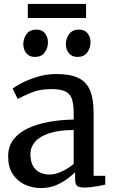

<svg xmlns="http://www.w3.org/2000/svg" viewBox="-20 -942 576 973"><path d="M188.9 11Q144.1 11 105.9 -6.5Q67.8 -24 44.5 -59.8Q21.3 -95.5 21.3 -150Q21.3 -200.5 48.7 -235.7Q76.2 -270.8 123.1 -292.5Q170.1 -314.2 229.5 -324.7Q289 -335.2 353.3 -336V-371.5Q353.3 -416.7 343.7 -442.6Q334.1 -468.4 309.5 -479.4Q284.9 -490.5 239.5 -490.5Q181.2 -490.5 137.4 -472Q93.6 -453.4 69.6 -440.6L43.9 -492.9Q54 -501.9 87.2 -519.6Q120.3 -537.4 167.3 -552.1Q214.3 -566.9 265.9 -566.9Q336.3 -566.9 377.6 -546.7Q418.8 -526.6 436.6 -483.2Q454.4 -439.8 454.4 -370.3V-51.1H513.4V-6.6Q502.3 -3.8 484.1 -0.3Q465.9 3.2 445.8 5.8Q425.6 8.4 408.7 8.4Q382.3 8.4 371.5 0.5Q360.7 -7.4 360.7 -37.1V-69Q348.2 -56.6 323.6 -37.6Q299 -18.6 264.8 -3.8Q230.6 11 188.9 11ZM232.5 -57.4Q259.2 -57.4 293.3 -73.1Q327.4 -88.8 353.3 -111.3V-283.3Q278.3 -282.9 229.8 -266.9Q181.3 -250.8 157.7 -223.6Q134.2 -196.4 134.2 -161.8Q134.2 -124.6 147 -101.6Q159.8 -78.6 182.1 -68Q204.4 -57.4 232.5 -57.4ZM156.2 -653.6Q128.3 -653.6 113.2 -672.6Q98.1 -691.5 98.1 -717.9Q98.1 -746.7 114.7 -769.4Q131.4 -792 163.8 -792H164.8Q193.1 -792 208.1 -773.1Q223 -754.1 223 -727.7Q223 -698.9 206.6 -676.3Q190.2 -653.6 157.2 -653.6ZM372 -653.6Q344.1 -653.6 328.9 -672.6Q313.8 -691.5 313.8 -717.9Q313.8 -746.7 330.5 -769.4Q347.1 -792 379.6 -792H380.6Q408.9 -792 423.9 -773.1Q438.8 -754.1 438.8 -727.7Q438.8 -698.9 422.4 -676.3Q406 -653.6 373 -653.6ZM416.1 -922V-850.9H120.9V-922Z"/></svg>

Font: Merriweather Light
Style: Regular
Weight: 300
Version: Version 2.100